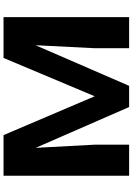

<svg xmlns="http://www.w3.org/2000/svg" viewBox="148 -899 751 1087"><g transform="rotate(-90 523.5 -355.5)"><path d="M302 -711H72V0H248V-194L230 -529L461 0H581L811 -530L794 -194V0H970V-711H739L522 -195Z"/></g></svg>

Font: Asimov
Style: XWid
Weight: 500
Designer: Google
Version: Version 2.000980; 2014